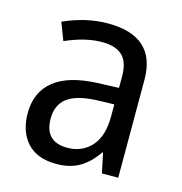

<svg xmlns="http://www.w3.org/2000/svg" viewBox="-88 -627 678 717"><g transform="rotate(15 251.0 -268.5)"><path d="M192 10Q117 10 78.5 -32.5Q40 -75 40 -146Q40 -228 96.5 -273Q153 -318 265 -322L345 -325V-370Q345 -424 319.5 -449Q294 -474 240 -474Q176 -474 99 -440L73 -508Q159 -547 244 -547Q429 -547 429 -379V0H366L350 -76H347Q317 -32 280 -11Q243 10 192 10ZM216 -59Q272 -59 308 -98Q344 -137 344 -214V-261L277 -259Q200 -256 164 -229Q128 -202 128 -149Q128 -59 216 -59Z"/></g></svg>

Font: Noto Sans SemiCondensed
Style: Regular
Weight: 400
Width: 4
Designer: Monotype Design Team
Foundry: Monotype Imaging Inc.
Version: Version 2.013; ttfautohint (v1.8.4.7-5d5b)